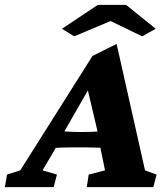

<svg xmlns="http://www.w3.org/2000/svg" viewBox="-66 -772 693 792"><path d="M-45.9 0 -37.1 -51.8 17.6 -69.3 315.4 -541 415 -590.8 532.2 -69.3 580.1 -51.8 566.4 0H292L299.8 -51.8L367.2 -69.3L342.8 -188.5L337.9 -223.6L286.1 -443.4L313.5 -428.7L198.2 -227.5L185.5 -198.2L109.4 -69.3L168.9 -51.8L155.3 0ZM145.5 -161.1 162.1 -232.4Q183.6 -231.4 207 -229.5Q230.5 -227.5 271.5 -227.5Q311.5 -227.5 337.4 -229.5Q363.3 -231.4 383.8 -232.4L367.2 -162.1Q353.5 -162.1 327.6 -163.1Q301.8 -164.1 255.9 -164.1Q210 -164.1 184.6 -163.1Q159.2 -162.1 145.5 -161.1ZM576.2 -653.3 520.5 -622.1 359.4 -700.2H425.8L240.2 -622.1L189.5 -653.3L337.9 -752H454.1Z"/></svg>

Font: Crimson Pro ExtraBold
Style: Italic
Weight: 800
Italic angle: -12°
Designer: Jacques Le Bailly
Foundry: Baron von Fonthausen
Version: Version 1.003